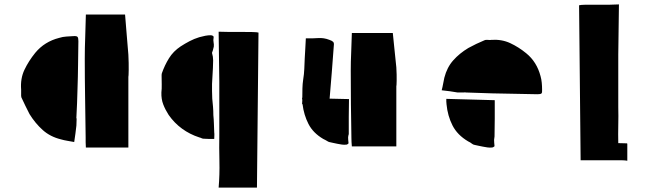

<svg xmlns="http://www.w3.org/2000/svg" viewBox="-20 -638 3023 872"><path d="M548 -572Q552 -526 555.5 -480Q559 -434 563 -390Q565 -350 564.5 -319.5Q564 -289 563 -289V32H370Q369 20 369 8Q369 -4 369 -14Q368 -103 366.5 -192.5Q365 -282 365 -371Q365 -420 367 -470Q369 -520 370 -572ZM77 -196Q76 -200 76 -203Q76 -206 76 -209V-231Q72 -281 91 -321Q110 -361 140 -398Q182 -449 249 -466Q265 -471 281.5 -472Q298 -473 314 -474Q329 -475 332.5 -470Q336 -465 336 -451Q335 -397 334.5 -343Q334 -289 332 -234Q331 -202 330 -170Q329 -138 327 -106Q326 -105 328 -98L327 -68Q325 -49 322.5 -31Q320 -13 317 7Q301 4 286 1.5Q271 -1 257 -5Q208 -17 174 -47.5Q140 -78 114 -120Q104 -139 95 -158Q86 -177 77 -196Z M1147 214H973Q978 155 976.5 94Q975 33 976 -28V-266L973 -494Q990 -493 1017.5 -493Q1045 -493 1074.5 -493Q1104 -493 1126 -492.5Q1148 -492 1154 -490ZM746 -116Q731 -139 721.5 -163.5Q712 -188 713 -218Q715 -236 714.5 -254.5Q714 -273 714 -291Q714 -295 714 -298.5Q714 -302 715 -305Q728 -342 747.5 -373.5Q767 -405 800 -427Q820 -440 841 -451Q862 -462 885 -469Q899 -473 912 -475.5Q925 -478 938 -478Q953 -476 950 -466Q948 -456 950 -446Q952 -436 951 -426Q950 -422 949 -418.5Q948 -415 947 -410Q946 -406 944.5 -403Q943 -400 943 -397Q948 -381 948 -363.5Q948 -346 947 -329Q946 -311 945 -293Q944 -275 943 -257Q943 -241 943 -224Q943 -207 944 -190Q946 -171 947.5 -152.5Q949 -134 949 -115Q951 -96 951.5 -76Q952 -56 953 -36Q954 -30 953.5 -23Q953 -16 953 -7Q942 -7 929.5 -7Q917 -7 905 -8Q900 -8 895 -10.5Q890 -13 885 -14Q842 -28 807 -53.5Q772 -79 746 -116Z M1764 -488Q1768 -449 1772 -409.5Q1776 -370 1780 -332Q1782 -298 1781.5 -272Q1781 -246 1780 -246V27H1578Q1577 16 1576.5 6.5Q1576 -3 1576 -12Q1573 -165 1573 -317Q1573 -358 1575 -401Q1577 -444 1578 -488ZM1496 -430Q1492 -371 1487 -311Q1482 -251 1477 -190L1565 -188Q1564 -148 1564 -108.5Q1564 -69 1564 -29Q1563 -25 1562 -21.5Q1561 -18 1561 -14Q1561 -8 1561.5 -2.5Q1562 3 1563 13Q1562 14 1559 16.5Q1556 19 1552 19Q1542 20 1532 18.5Q1522 17 1512 15Q1502 13 1493 11Q1484 9 1475 7Q1471 6 1465 2Q1461 0 1457 -2.5Q1453 -5 1448 -7Q1402 -34 1381 -75Q1360 -116 1354 -165H1352Q1352 -170 1352.5 -175Q1353 -180 1353 -184Q1352 -186 1352 -189Q1352 -192 1352 -194H1353Q1353 -215 1353.5 -236Q1354 -257 1357 -277Q1361 -301 1362 -325Q1363 -349 1364 -373Q1365 -394 1366.5 -416.5Q1368 -439 1369 -464Q1397 -463 1424 -465Q1451 -467 1476 -457Q1488 -453 1493 -448Q1498 -443 1496 -430Z M2086 -218H2058Q2041 -221 2023.5 -223.5Q2006 -226 1986 -228Q1990 -243 1992.5 -257.5Q1995 -272 1998 -285Q2010 -332 2038.5 -364Q2067 -396 2107 -420Q2125 -430 2143 -438.5Q2161 -447 2180 -455Q2183 -457 2191 -457Q2196 -457 2201.5 -456.5Q2207 -456 2212 -457Q2259 -460 2297.5 -442Q2336 -424 2370 -396Q2418 -357 2435 -292Q2439 -278 2440.5 -262Q2442 -246 2442 -231Q2443 -217 2439 -213.5Q2435 -210 2421 -210Q2369 -211 2318 -212Q2267 -213 2215 -214Q2185 -215 2154.5 -216Q2124 -217 2094 -218Q2093 -219 2091 -218.5Q2089 -218 2086 -218ZM2106 4Q2057 -25 2035 -68.5Q2013 -112 2008 -164Q2007 -170 2007 -176.5Q2007 -183 2007 -189L2227 -183Q2227 -142 2227 -100.5Q2227 -59 2226 -18Q2226 -14 2225 -10.5Q2224 -7 2224 -3Q2224 3 2224.5 9.5Q2225 16 2226 26Q2225 27 2221.5 29.5Q2218 32 2214 32Q2204 33 2193.5 31.5Q2183 30 2173 28Q2163 26 2153.5 24Q2144 22 2135 20Q2129 19 2124 15Q2120 12 2115.5 9Q2111 6 2106 4Z M2791 -618 2788 -390V-152Q2789 -111 2788 -70Q2787 -29 2788 12Q2798 12 2807 12.5Q2816 13 2826 13Q2826 13 2827 13Q2828 13 2829 15V92Q2818 90 2807 90Q2796 90 2785 90H2617L2610 -614Q2616 -616 2638 -616.5Q2660 -617 2689.5 -616.5Q2719 -616 2746.5 -616.5Q2774 -617 2791 -618Z"/></svg>

Font: Palette Mosaic
Style: Regular
Weight: 400
Designer: Shibuyafont
Version: Version 1.001